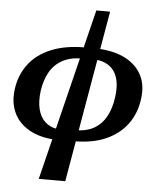

<svg xmlns="http://www.w3.org/2000/svg" viewBox="-64 -815 945 1111"><g transform="rotate(5 409.0 -260.0)"><path d="M387 5 394 -59Q460 -61 503 -87.5Q546 -114 570 -161Q594 -208 602 -269Q615 -360 583.5 -413Q552 -466 478 -476L485 -540Q578 -535 641.5 -501Q705 -467 734.5 -408.5Q764 -350 752 -269Q741 -187 695.5 -125.5Q650 -64 573 -29.5Q496 5 387 5ZM267 5Q206 1 157 -19Q108 -39 74 -74Q40 -109 25.5 -158.5Q11 -208 20 -269Q32 -351 78.5 -412Q125 -473 206.5 -507Q288 -541 402 -541L390 -476Q322 -475 276 -449Q230 -423 204.5 -377Q179 -331 170 -269Q162 -208 173 -163Q184 -118 211.5 -91.5Q239 -65 279 -58ZM203 240 450 -760H530L357 240Z"/></g></svg>

Font: Noto Serif
Style: Italic
Weight: 400
Italic angle: -12°
Designer: Monotype Design Team
Foundry: Monotype Imaging Inc.
Version: Version 2.013